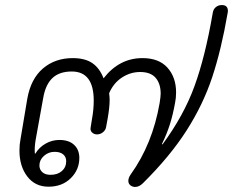

<svg xmlns="http://www.w3.org/2000/svg" viewBox="-20 -730 922 760"><path d="M57 -134Q57 -158 61 -178L88 -339Q102 -418 150 -459Q198 -500 268 -500Q316 -500 345 -480.5Q374 -461 390 -420Q452 -500 544 -500Q609 -500 643 -462Q677 -424 677 -364Q677 -342 673 -323Q665 -278 653 -239.5Q641 -201 621 -160L623 -158Q707 -272 749.5 -388Q792 -504 822 -678Q824 -693 834 -701.5Q844 -710 858 -710Q882 -710 882 -687Q882 -681 881 -678Q856 -533 820 -424.5Q784 -316 718.5 -213.5Q653 -111 546 -5Q531 10 515 10Q506 10 498 5Q488 -2 488 -14Q488 -26 497 -39Q584 -160 612 -323Q616 -349 616 -359Q616 -399 596 -422Q576 -445 535 -445Q496 -445 462.5 -423Q429 -401 412 -361Q414 -345 414 -335Q414 -305 406 -260L400 -227Q398 -215 387.5 -206.5Q377 -198 364 -198Q352 -198 344 -206Q336 -214 339 -227L344 -258Q351 -296 351 -332Q351 -447 264 -447Q215 -447 187.5 -421Q160 -395 151 -342L121 -176Q116 -146 118 -122H120Q135 -147 160.5 -161.5Q186 -176 215 -176Q253 -176 273.5 -156.5Q294 -137 294 -105Q294 -58 260 -24.5Q226 9 172 9Q119 9 88 -31.5Q57 -72 57 -134ZM242 -92Q242 -109 230 -119Q218 -129 196 -129Q172 -129 154 -113Q136 -97 136 -75Q136 -59 147.5 -48.5Q159 -38 180 -38Q208 -38 225 -53Q242 -68 242 -92Z"/></svg>

Font: Kodchasan Light
Style: Italic
Weight: 300
Italic angle: -10°
Version: Version 1.000; ttfautohint (v1.6)